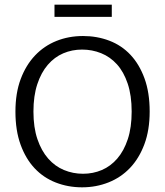

<svg xmlns="http://www.w3.org/2000/svg" viewBox="-20 -792 706 821"><path d="M335 -638Q395 -638 447.5 -618Q500 -598 538 -557.5Q576 -517 598 -456.5Q620 -396 620 -315Q620 -236 597.5 -175.5Q575 -115 536 -74Q497 -33 444 -12Q391 9 331 9Q271 9 218.5 -11.5Q166 -32 128 -72.5Q90 -113 68 -173.5Q46 -234 46 -315Q46 -394 68.5 -454Q91 -514 130 -555Q169 -596 221.5 -617Q274 -638 335 -638ZM123 -315Q123 -247 140 -197Q157 -147 186 -114Q215 -81 253.5 -65Q292 -49 335 -49Q378 -49 415.5 -65Q453 -81 481.5 -114Q510 -147 526.5 -197Q543 -247 543 -315Q543 -384 526 -434.5Q509 -485 480 -517Q451 -549 412.5 -564.5Q374 -580 331 -580Q288 -580 250.5 -564Q213 -548 184.5 -515Q156 -482 139.5 -432Q123 -382 123 -315ZM458 -772V-720H213V-772Z"/></svg>

Font: Mukta Light
Style: Regular
Weight: 300
Designer: Girish Dalvi and Yashodeep Gholap
Foundry: Ek Type
Version: Version 2.538;PS 1.002;hotconv 16.6.51;makeotf.lib2.5.65220;